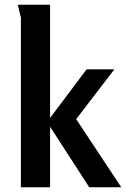

<svg xmlns="http://www.w3.org/2000/svg" viewBox="-20 -789 531 809"><path d="M191 -769H55L68 -715V0H191V-255L356 0H491L301 -287L462 -497H345L191 -292Z"/></svg>

Font: Rosario
Style: Bold
Weight: 700
Designer: Hector Gatti
Foundry: Omnibus Type
Version: Version 1.100